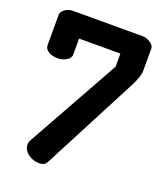

<svg xmlns="http://www.w3.org/2000/svg" viewBox="-136 -820 771 913"><g transform="rotate(20 249.0 -363.0)"><path d="M461 -500 208 -14Q198 5 171 5Q139 5 114 -14Q89 -33 89 -60Q89 -73 95 -83L356 -551V-617H147V-536Q147 -518 127 -506Q107 -494 81 -494Q54 -494 35.5 -506Q17 -518 17 -536V-690Q17 -705 34.5 -718Q52 -731 74 -731H429Q448 -731 467 -718Q486 -705 486 -690V-576Q486 -550 461 -500Z"/></g></svg>

Font: Dosis
Style: Regular
Weight: 400
Designer: Edgar Tolentino, Pablo Impallari, Igino Marini
Foundry: Edgar Tolentino, Pablo Impallari, Igino Marini
Version: Version 1.007;Glyphs 3.1.1 (3134)